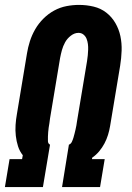

<svg xmlns="http://www.w3.org/2000/svg" viewBox="-20 -763 540 783"><path d="M0 0 19 -114H70L73 -130Q60 -146 53.5 -166.5Q47 -187 44.5 -209Q42 -231 43.5 -253.5Q45 -276 49 -298L90 -545Q94 -570 102 -595Q110 -620 123.5 -643.5Q137 -667 157 -687Q177 -707 201 -720Q225 -733 251 -738Q277 -743 302 -743Q333 -743 362 -736Q391 -729 413.5 -711.5Q436 -694 450.5 -669Q465 -644 471 -615.5Q477 -587 476 -556.5Q475 -526 470 -495L429 -249Q426 -231 420.5 -213Q415 -195 406 -178Q397 -161 384.5 -146Q372 -131 356 -120L355 -114H407L388 0H233L261 -173Q269 -176 273 -184.5Q277 -193 279.5 -201.5Q282 -210 284 -218Q286 -226 288 -234.5Q290 -243 291.5 -251.5Q293 -260 294 -268L335 -514Q337 -526 338 -537.5Q339 -549 339.5 -560.5Q340 -572 338.5 -583.5Q337 -595 333 -605Q329 -615 320.5 -622Q312 -629 300 -629Q284 -629 269 -617.5Q254 -606 245.5 -590.5Q237 -575 232.5 -558.5Q228 -542 225 -526L184 -280Q183 -270 181.5 -261Q180 -252 178.5 -242.5Q177 -233 176.5 -224Q176 -215 175.5 -206Q175 -197 175.5 -187Q176 -177 184 -173L155 0Z"/></svg>

Font: Iosevka SS04 Heavy Oblique
Style: Regular
Weight: 900
Italic angle: -9°
Monospace: yes
Designer: Belleve Invis
Foundry: Belleve Invis
Version: Version 19.0.0; ttfautohint (v1.8.4)